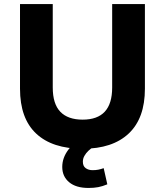

<svg xmlns="http://www.w3.org/2000/svg" viewBox="-20 -725 816 950"><path d="M389 11Q239 11 159 -64Q79 -139 79 -286V-705H241V-292Q241 -211 278.5 -172Q316 -133 389 -133Q462 -133 498.5 -172.5Q535 -212 535 -292V-705H697V-286Q697 -140 617 -64.5Q537 11 389 11ZM418 205Q356 205 322 176.5Q288 148 288 101Q288 56 318 16Q348 -24 396 -46L446 0Q430 9 417.5 21Q405 33 397.5 46.5Q390 60 390 75Q390 97 404 107Q418 117 438 117Q454 117 466.5 114.5Q479 112 493 107L511 187Q487 197 466 201Q445 205 418 205Z"/></svg>

Font: Nunito Sans 8pt ExtraBold
Style: Regular
Weight: 800
Version: Version 3.101;gftools[0.9.27]